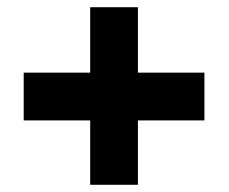

<svg xmlns="http://www.w3.org/2000/svg" viewBox="-20 -617 626 526"><path d="M357.9 -418H540V-287.1H357.9V-110.8H227.1V-287.1H44.9V-418H227.1V-597.2H357.9Z"/></svg>

Font: Open Sans ExtraBold
Style: Italic
Weight: 800
Italic angle: -12°
Designer: Monotype Design Team
Foundry: Monotype Imaging Inc.
Version: Version 3.000; ttfautohint (v1.8.4)